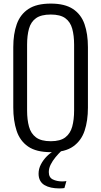

<svg xmlns="http://www.w3.org/2000/svg" viewBox="-20 -838 565 1070"><path d="M263 10Q182 10 136.5 -21.5Q91 -53 72.5 -109.5Q54 -166 54 -239V-575Q54 -649 73.5 -703.5Q93 -758 138.5 -788Q184 -818 263 -818Q341 -818 386.5 -788Q432 -758 451 -703.5Q470 -649 470 -575V-238Q470 -165 451.5 -109.5Q433 -54 388 -22Q343 10 263 10ZM263 -51Q316 -51 344 -72.5Q372 -94 382.5 -132.5Q393 -171 393 -222V-589Q393 -640 382.5 -678Q372 -716 344 -736.5Q316 -757 263 -757Q209 -757 180.5 -736.5Q152 -716 141.5 -678Q131 -640 131 -589V-222Q131 -171 141.5 -132.5Q152 -94 180.5 -72.5Q209 -51 263 -51ZM310 212Q286 212 265 207.5Q244 203 228 193.5Q212 184 203.5 168Q195 152 195 130Q195 103 208 78Q221 53 241.5 32.5Q262 12 286 0H325Q306 18 289.5 38Q273 58 262.5 79Q252 100 252 121Q252 151 274.5 162Q297 173 327 173Q333 173 339 172.5Q345 172 350 171L339 210Q334 211 326 211.5Q318 212 310 212Z"/></svg>

Font: Oswald Light
Style: Regular
Weight: 300
Designer: Vernon Adams
Foundry: Vernon Adams
Version: Version 4.103;gftools[0.9.33.dev8+g029e19f]